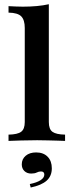

<svg xmlns="http://www.w3.org/2000/svg" viewBox="-20 -651 341 887"><path d="M19.4 0V-29Q61.3 -29.8 77.8 -42.3Q94.4 -54.8 94.4 -87.1V-521.8Q94.4 -558.9 78.2 -575.4Q62.1 -591.9 19.4 -592.7V-622.6Q35.5 -621.8 52.4 -621Q69.4 -620.2 85.5 -620.2Q119.4 -620.2 150 -623Q180.6 -625.8 205.6 -631.5V-87.1Q205.6 -54 222.6 -41.9Q239.5 -29.8 280.6 -29V0Q268.5 -0.8 247.6 -1.2Q226.6 -1.6 201.6 -2.4Q176.6 -3.2 151.6 -3.2Q114.5 -3.2 76.6 -2Q38.7 -0.8 19.4 0ZM121.8 215.3 117.7 199.2Q150 192.7 167.3 181.5Q184.7 170.2 184.7 155.6Q184.7 141.1 169.4 141.1Q158.9 141.1 149.6 146Q140.3 150.8 124.2 150.8Q104.8 150.8 92.7 139.1Q80.6 127.4 80.6 108.1Q80.6 83.9 98.8 68.5Q116.9 53.2 146.8 53.2Q180.6 53.2 200 73Q219.4 92.7 219.4 126.6Q219.4 162.1 195.6 183.5Q171.8 204.8 121.8 215.3Z"/></svg>

Font: Playfair
Style: Bold
Weight: 700
Designer: Claus Eggers Sørensen
Foundry: Claus Eggers Sørensen
Version: Version 2.001;gftools[0.9.30]